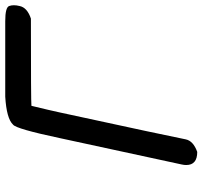

<svg xmlns="http://www.w3.org/2000/svg" viewBox="-40 -712 773 733"><g transform="rotate(-90 346.5 -345.5)"><path d="M133 21Q83 21 83 -21Q83 -29 85 -38L186 -505Q221 -670 237 -682Q260 -707 344 -712H632Q685 -712 690 -697Q693 -689 693 -679Q693 -669 690 -657Q684 -628 642 -614Q322 -614 309 -612Q291 -538 284 -505Q192 -81 181 -23Q175 6 133 21Z"/></g></svg>

Font: Bad Comic
Style: Italic
Weight: 400
Italic angle: -11°
Designer: GGBotNet
Foundry: GGBotNet
Version: 0.95